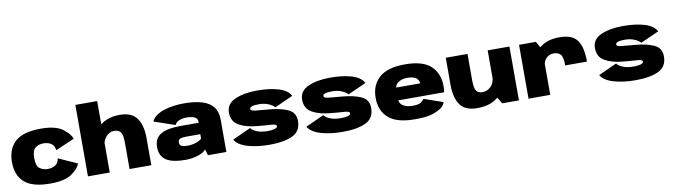

<svg xmlns="http://www.w3.org/2000/svg" viewBox="-37 -1428 7279 2077"><g transform="rotate(-10 3602.5 -389.0)"><path d="M390.5 6Q553 6 630 -49Q707 -104 722.5 -156.5L516 -249Q510 -200 475.5 -177Q441 -154 390.5 -154Q341.5 -154 303.8 -180.8Q266 -207.5 266 -294.5Q266 -381.5 303.5 -408.5Q341 -435.5 390.5 -435.5Q442 -435.5 476 -412.5Q510 -389.5 516 -338.5L722.5 -427.5Q707 -481.5 630 -539.2Q553 -597 390.5 -597Q196.5 -597 109 -518.2Q21.5 -439.5 21.5 -294.5Q21.5 -148 109 -71Q196.5 6 390.5 6Z M804.5 0H1044V-785H804.5ZM1261.5 0H1500.5V-300.5Q1500.5 -439.5 1444 -517.8Q1387.5 -596 1257 -596Q1106 -596 1014.2 -503Q922.5 -410 922.5 -332L1039 -279Q1039 -348.5 1077.8 -392Q1116.5 -435.5 1169 -435.5Q1216 -435.5 1238.8 -406.2Q1261.5 -377 1261.5 -286.5Z M1875 7.5Q1913.5 7.5 1949.8 1.8Q1986 -4 2016.2 -14.2Q2046.5 -24.5 2069 -37.8Q2091.5 -51 2102.5 -67L2122.5 0H2325V-357Q2325 -442.5 2283.8 -495.2Q2242.5 -548 2161.8 -572.8Q2081 -597.5 1962 -597.5Q1904.5 -597.5 1847.8 -589.8Q1791 -582 1741.8 -565.8Q1692.5 -549.5 1656.5 -523.5Q1620.5 -497.5 1605 -461L1835.5 -382.5Q1845.5 -405 1865.5 -418Q1885.5 -431 1911.5 -436.5Q1937.5 -442 1963.5 -442Q2001.5 -442 2028.8 -435.2Q2056 -428.5 2070.5 -413.8Q2085 -399 2085 -373.5V-363H1881.5Q1809.5 -363 1755.8 -352.5Q1702 -342 1666.2 -320Q1630.5 -298 1613 -263.8Q1595.5 -229.5 1595.5 -181.5Q1595.5 -130.5 1613.5 -94.2Q1631.5 -58 1667.5 -35.5Q1703.5 -13 1755.2 -2.8Q1807 7.5 1875 7.5ZM1925 -139.5Q1904.5 -139.5 1888 -142Q1871.5 -144.5 1860 -150Q1848.5 -155.5 1842.5 -165Q1836.5 -174.5 1836.5 -189.5Q1836.5 -204.5 1842 -214.2Q1847.5 -224 1858.2 -229Q1869 -234 1886.2 -236.2Q1903.5 -238.5 1926.5 -238.5H2080.5V-190Q2067.5 -176 2042.5 -164.2Q2017.5 -152.5 1986.8 -146Q1956 -139.5 1925 -139.5Z M2800 4.5Q2959.5 4.5 3052.8 -39.5Q3146 -83.5 3146 -197Q3146 -290.5 3063.5 -327Q2981 -363.5 2859 -373Q2774.5 -381.5 2717 -386Q2659.5 -390.5 2659.5 -413.5Q2659.5 -430.5 2684.5 -439Q2709.5 -447.5 2761.5 -447.5Q2819 -447.5 2866 -427.5Q2913 -407.5 2930 -383.5L3132 -474Q3097.5 -539 2999.5 -568Q2901.5 -597 2765.5 -597Q2622 -597 2524 -553.8Q2426 -510.5 2426 -413.5Q2426 -317.5 2502.5 -273Q2579 -228.5 2701.5 -218Q2791 -209 2851.5 -206Q2912 -203 2912 -180.5Q2912 -162 2881.5 -153.5Q2851 -145 2804.5 -145Q2736 -145 2687.8 -164.5Q2639.5 -184 2622.5 -210.5L2420.5 -118.5Q2458.5 -55.5 2562.8 -25.5Q2667 4.5 2800 4.5Z M3604 4.5Q3763.5 4.5 3856.8 -39.5Q3950 -83.5 3950 -197Q3950 -290.5 3867.5 -327Q3785 -363.5 3663 -373Q3578.5 -381.5 3521 -386Q3463.5 -390.5 3463.5 -413.5Q3463.5 -430.5 3488.5 -439Q3513.5 -447.5 3565.5 -447.5Q3623 -447.5 3670 -427.5Q3717 -407.5 3734 -383.5L3936 -474Q3901.5 -539 3803.5 -568Q3705.5 -597 3569.5 -597Q3426 -597 3328 -553.8Q3230 -510.5 3230 -413.5Q3230 -317.5 3306.5 -273Q3383 -228.5 3505.5 -218Q3595 -209 3655.5 -206Q3716 -203 3716 -180.5Q3716 -162 3685.5 -153.5Q3655 -145 3608.5 -145Q3540 -145 3491.8 -164.5Q3443.5 -184 3426.5 -210.5L3224.5 -118.5Q3262.5 -55.5 3366.8 -25.5Q3471 4.5 3604 4.5Z M4395.5 6V-142Q4329.5 -142 4288 -170.5Q4245.5 -197.5 4245.5 -293.5Q4245.5 -389.5 4286.5 -419.5Q4328 -450 4390.5 -450Q4454.5 -450 4490.5 -425Q4512 -407.5 4521 -367H4225V-227H4757Q4762.5 -256 4762.5 -293.5Q4762.5 -429.5 4676.5 -514Q4589 -598 4390 -598Q4198 -598 4107.5 -516.5Q4016.5 -435 4016.5 -294.5Q4016.5 -153.5 4108 -73.5Q4199 6 4395.5 6ZM4395.5 -142V6Q4501.5 6 4560 -7.5Q4618.5 -21 4667.5 -49Q4717 -76 4733.5 -123L4525 -195.5Q4509.5 -177 4495 -164.5Q4480 -153.5 4457.5 -147.5Q4435.5 -142 4395.5 -142Z M5354.5 0H5538.5V-591.5H5299.5V-93ZM5078 -591.5H4839V-291Q4839 -152.5 4894 -74Q4949 4.5 5081.5 4.5Q5246.5 4.5 5332 -88.8Q5417.5 -182 5417.5 -259.5L5300.5 -306.5Q5300.5 -237.5 5260.5 -196.8Q5220.5 -156 5167.5 -156Q5120.5 -156 5099.2 -185Q5078 -214 5078 -305.5Z M6097.5 -285.5H6336.5Q6336.5 -446.5 6281.5 -521.5Q6226.5 -596.5 6086.5 -596.5Q5953.5 -596.5 5872 -530.2Q5790.5 -464 5790.5 -379.5L5881.5 -322.5Q5881.5 -368 5914.2 -401.8Q5947 -435.5 5998.5 -435.5Q6042.5 -435.5 6070 -408Q6097.5 -380.5 6097.5 -285.5ZM5644 0H5882.5V-496.5L5829 -591.5H5644Z M6820 4.5Q6979.5 4.5 7072.8 -39.5Q7166 -83.5 7166 -197Q7166 -290.5 7083.5 -327Q7001 -363.5 6879 -373Q6794.5 -381.5 6737 -386Q6679.5 -390.5 6679.5 -413.5Q6679.5 -430.5 6704.5 -439Q6729.5 -447.5 6781.5 -447.5Q6839 -447.5 6886 -427.5Q6933 -407.5 6950 -383.5L7152 -474Q7117.5 -539 7019.5 -568Q6921.5 -597 6785.5 -597Q6642 -597 6544 -553.8Q6446 -510.5 6446 -413.5Q6446 -317.5 6522.5 -273Q6599 -228.5 6721.5 -218Q6811 -209 6871.5 -206Q6932 -203 6932 -180.5Q6932 -162 6901.5 -153.5Q6871 -145 6824.5 -145Q6756 -145 6707.8 -164.5Q6659.5 -184 6642.5 -210.5L6440.5 -118.5Q6478.5 -55.5 6582.8 -25.5Q6687 4.5 6820 4.5Z"/></g></svg>

Font: Anybody SemiExpanded Black
Style: Regular
Weight: 900
Width: 6
Version: Version 1.113;gftools[0.9.25]